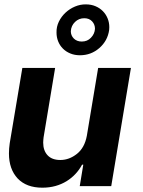

<svg xmlns="http://www.w3.org/2000/svg" viewBox="-20 -859 662 886"><path d="M349.1 -604Q324.2 -604 304.2 -612.4Q284.1 -620.7 270.1 -634.9Q256 -649.1 248.4 -668.1Q240.8 -687.1 240.8 -708.8Q240.1 -735.4 251.6 -759.1Q263.1 -782.7 282.3 -800.6Q301.5 -818.5 326 -828.8Q350.5 -839.1 376.1 -838.8Q400.6 -838.8 420.5 -830.4Q440.3 -822.1 454.5 -807.7Q468.8 -793.3 476.6 -774.1Q484.4 -755 484.4 -733.3L483.7 -720.5Q476.6 -670.5 438.2 -637.1Q399.9 -604 349.1 -604ZM357.2 -667.3Q383.2 -667.3 399.5 -684.7Q416.9 -702.4 418.3 -726.2Q418.3 -746.1 405.2 -760.3Q391.7 -774.9 369 -774.9Q343.8 -774.9 326.3 -757.8Q308.2 -740.4 306.8 -714.8Q306.8 -695.3 320.7 -681.1Q334.9 -667.3 357.2 -667.3ZM175.4 7.1Q101.9 7.1 61.4 -35.5Q21.3 -78.5 21.3 -150.9Q21.3 -162.3 22.2 -174Q23.1 -185.7 24.9 -198.2L83.1 -545.5H234.4L181.1 -225.1Q180.4 -218.8 179.9 -212.9Q179.3 -207 179.3 -201.3Q179.3 -164.1 199.6 -142.4Q219.8 -120.7 258.5 -120.7Q299.4 -120.7 335.2 -149.1Q370.4 -177.2 380.7 -232.2L432.9 -545.5H584.2L493.3 0H348L364.3 -99.1H358.7Q346.2 -75.6 328.1 -56.3Q310 -36.9 286.9 -22.7Q263.8 -8.5 235.8 -0.7Q207.7 7.1 175.4 7.1Z"/></svg>

Font: Linik Sans
Style: Bold Italic
Weight: 700
Italic angle: 9°
Designer: Fonts by Rasmus Andersson / Changes by Cristiano Sobral with parts from Marc Monis
Foundry: rsms
Version: Version 3.020; ttfautohint (v1.6)